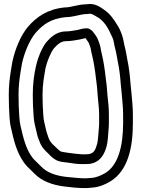

<svg xmlns="http://www.w3.org/2000/svg" viewBox="-20 -770 726 984"><path d="M315.3 -682C363 -682.7 391.3 -698 424 -698H426C427.9 -698 430.4 -698.3 431.8 -698.7C448.8 -702.8 460.3 -693.2 486.7 -677.8C522 -653 538.4 -617 558.8 -571.7C563.8 -556.5 564.7 -541 570.9 -518.4C576.3 -498.9 578.6 -479.6 583.5 -455C591.8 -415.7 595.8 -381.1 599.1 -336.8L604.1 -286.8C606.7 -254.7 611 -216.8 611 -185V-140C611 -16.4 583.7 77 520.4 116.4C495.8 129.8 475 140.4 445.3 142.1C436.7 142.7 426.3 143.5 418.2 144C382.4 143.9 351.6 139 315.5 136.1C260.2 129.1 219.9 112.6 192.7 85.3L175.7 68.3C161.1 53.7 151.5 46.2 142.6 32.8C113.7 -7.6 99.8 -59.7 85.3 -124.7C78.3 -152.8 78.6 -186.8 76 -226.3C75.3 -246.9 75 -265.6 75 -286C75 -327 79.2 -361.5 84.7 -397L92.6 -444.3C105.1 -502.3 132.4 -565.2 161 -599.8C201 -645.7 240.9 -674 315.3 -682ZM314 -732C313.4 -732 312.3 -732 311.5 -731.9C222.7 -723 167.8 -683.9 122.9 -632.2C85.5 -587.2 57.3 -518.4 43.6 -454.2C43.5 -454 43.4 -453.5 43.3 -453.1L35.3 -405C29.6 -367.9 25 -330.6 25 -286C25 -264.8 25.3 -245 26 -223.7C28.7 -185.2 27.3 -151.4 36.7 -113.2C50.9 -49.4 65.5 10.5 101.4 61.1C114.3 80.2 128.6 92 140.3 103.7L157.3 120.7C195.5 158.8 248.7 178.2 309.9 185.8C344.8 190.2 378 194 419 194C429.3 194 440.1 192.6 448.7 191.9C489 189.7 522.3 173.9 546.1 159.3C636.1 103.9 661 -13.5 661 -140V-185C661 -221.3 656.5 -259.3 653.9 -291.2L648.9 -341.2C645.6 -384.9 641.1 -423.9 632.5 -465C628.2 -486.6 625.7 -507.9 619.1 -531.6C614.5 -548.4 613.5 -566.9 605.6 -589.3C599.1 -607.7 592.3 -626.2 577.8 -646.9C562.4 -671.5 545 -698.6 514.1 -719.7C497.3 -731.1 467.6 -756.2 423.2 -748C378 -747.7 345.1 -732 314 -732ZM437 70C438.3 70 440.1 69.8 441.1 69.7C495 60.7 514.9 19.9 526.1 -19.3C533.3 -46.4 533.7 -77.4 535.9 -100.4C537.3 -112.9 538 -126.6 538 -140V-185C538 -216.7 534.3 -252.3 530.9 -279.5L526.9 -330C526.9 -330.3 526.8 -330.8 526.8 -331.1L521.8 -370.9C517 -414.4 510.5 -458.9 500.1 -500.6C496.5 -512.9 496.7 -527.7 489.3 -547.2C486.2 -555.8 483.6 -564.8 478.4 -575.2C472.8 -586.2 465.5 -594.7 456.3 -607.5C451.9 -613.7 440.5 -620.4 439.9 -620.8C435.8 -623.5 430 -625 426 -625L424 -625C406.4 -625 388.6 -619.4 377.8 -616.5C355.9 -613 336.3 -609 318 -609C266.9 -609 235.9 -574.3 217.4 -553.7C216.9 -553.2 216.3 -552.4 216 -552C192.9 -521.2 173.8 -473.7 164.6 -432.4C154.6 -387.5 148 -341.2 148 -285C148 -249.2 149.3 -209 152.1 -177.3C154 -144.2 160 -125.3 165.6 -100.7C170 -79.8 173.4 -66.5 180.5 -50.3C191.1 -17.5 209.8 1 227.3 16.7C239.1 29.8 250 40.2 266.6 49.7C284.8 60.1 310.9 61.4 323.4 62.8C347.8 67.1 377.6 71 399 71H415C422.8 71 430.7 70 437 70ZM418.4 -574.6C422.9 -568 427.4 -560.8 434.5 -551C436.5 -546.7 439.1 -538.7 442.6 -529.1C446.1 -520.5 445.8 -508.8 451.9 -487.4C460.8 -451.4 467.5 -407.4 472.2 -365.1L477.1 -325.5L481.1 -275C483.3 -246.8 488 -213.9 488 -185V-140C488 -128.1 487.4 -117.1 486.1 -105.6C483.7 -80 482.4 -49.6 477.9 -32.7C468.1 1.7 460.6 14.8 434.7 20C428.6 20.1 421.5 20.4 414 21H400.2C379.2 18.9 350.3 16.8 331.5 13.4C316.6 10.7 298.6 9.4 290.7 5.9C280.7 0 272.6 -9.9 261.6 -19.7C244.7 -34.7 233.8 -46.6 227.9 -66.2C222.8 -83.5 219.6 -86.8 214.4 -111.3C208.1 -139 203.4 -153.6 201.9 -180.8C199.2 -212.2 198 -249.9 198 -285C198 -336.3 205.4 -375.4 213.5 -422.1C221 -455.3 238.8 -498.5 255.4 -521.1C273.9 -541.6 292 -559 318 -559C343.7 -559 367.7 -564.3 386.8 -567.3C397.6 -568.9 408.2 -573.2 418.4 -574.6Z"/></svg>

Font: Smoothie
Style: Outline
Weight: 400
Foundry: Cannot Into Space Fonts
Version: Version 0.8